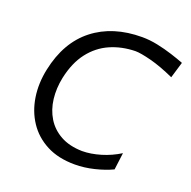

<svg xmlns="http://www.w3.org/2000/svg" viewBox="-130 -853 984 991"><g transform="rotate(20 362.0 -357.5)"><path d="M382.5 11Q292 11 227.2 -22.8Q162.5 -56.5 124 -114.5Q85.5 -172.5 74.2 -246.2Q63 -320 80 -400Q113.5 -560 219.5 -643Q325.5 -726 486 -726Q527.5 -726 571 -717Q614.5 -708 654.2 -695.2Q694 -682.5 723.5 -671L697 -582.5Q623 -616 564.8 -631Q506.5 -646 478 -646Q403 -644.5 340.5 -617Q278 -589.5 234 -532.8Q190 -476 171 -387Q158.5 -326 165.2 -269.2Q172 -212.5 199.5 -167.5Q227 -122.5 275.5 -95.5Q324 -68.5 394.5 -67Q441.5 -67 495.8 -83.2Q550 -99.5 597 -129L585 -35.5Q543 -15.5 488.5 -2.2Q434 11 382.5 11Z"/></g></svg>

Font: Commissioner Flair
Style: Italic
Weight: 400
Italic angle: -12°
Designer: Kostas Bartsokas
Foundry: Kostas Bartsokas
Version: Version 1.000; ttfautohint (v1.8.3)